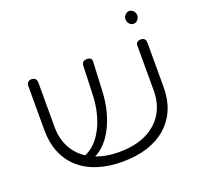

<svg xmlns="http://www.w3.org/2000/svg" viewBox="-131 -890 1081 1045"><g transform="rotate(-20 410.0 -367.5)"><path d="M406 12Q326 12 262.5 -9Q199 -30 155 -70Q111 -110 88 -166.5Q65 -223 65 -294V-551Q65 -560 68.5 -566.5Q72 -573 78.5 -576.5Q85 -580 94 -580Q103 -580 109.5 -576.5Q116 -573 119.5 -566.5Q123 -560 123 -550V-294Q123 -218 157 -162Q191 -106 255 -75Q319 -44 409 -44Q500 -44 564.5 -75Q629 -106 663.5 -162Q698 -218 698 -295V-557Q698 -564 701.5 -569Q705 -574 711.5 -577Q718 -580 727 -580Q736 -580 742.5 -576.5Q749 -573 752 -566.5Q755 -560 755 -550V-292Q755 -222 731.5 -166Q708 -110 663 -70Q618 -30 553.5 -9Q489 12 406 12ZM247 -54 214 -86 230 -92Q263 -106 289.5 -134.5Q316 -163 335 -201.5Q354 -240 365 -286Q376 -332 378 -382L384 -554Q385 -562 388.5 -568Q392 -574 398.5 -577Q405 -580 414 -580Q424 -580 430.5 -577Q437 -574 440 -568.5Q443 -563 442 -555L434 -386Q431 -323 416.5 -269Q402 -215 378.5 -172Q355 -129 324 -100Q293 -71 256 -57ZM720 -673Q706 -673 696 -684Q686 -695 686 -711Q686 -725 696.5 -736Q707 -747 720 -747Q733 -747 743.5 -736Q754 -725 754 -711Q754 -695 744 -684Q734 -673 720 -673Z"/></g></svg>

Font: Fredoka SemiExpanded Light
Style: Regular
Weight: 300
Width: 6
Designer: Ben Nathan
Foundry: Milena B. Brandão, Ben Nathan
Version: Version 2.001